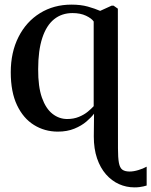

<svg xmlns="http://www.w3.org/2000/svg" viewBox="-20 -558 654 830"><path d="M561 252Q526 252 494.2 237.8Q462.5 223.5 438 195.5Q413.5 167.5 399.5 126.5Q385.5 85.5 385.5 32L386.5 -66.5Q375 -51 353.8 -32.8Q332.5 -14.5 301.5 -1.8Q270.5 11 230 11Q173 11 126.8 -17.8Q80.5 -46.5 53.5 -103.5Q26.5 -160.5 26.5 -245.5Q26.5 -332 60 -398.2Q93.5 -464.5 153 -501.2Q212.5 -538 289 -538Q329.5 -538 359.8 -529.5Q390 -521 413 -511L462.5 -533.5H471L489.5 -520.5L490 84Q490 124 494 145.8Q498 167.5 509 175.5Q520 183.5 540.5 183.5Q557.5 183.5 578.2 177.2Q599 171 614 162.5V244Q608 246 600 247.8Q592 249.5 582.5 250.8Q573 252 561 252ZM270.5 -43.5Q298.5 -43.5 321 -52.8Q343.5 -62 359.5 -75.2Q375.5 -88.5 385 -99V-465Q376 -478.5 351.8 -490Q327.5 -501.5 293.5 -501.5Q247 -501.5 213.8 -474.8Q180.5 -448 162.8 -394Q145 -340 145 -259Q144.5 -183.5 161.2 -136Q178 -88.5 206.8 -66Q235.5 -43.5 270.5 -43.5Z"/></svg>

Font: Merriweather 96pt Medium
Style: Regular
Weight: 500
Version: Version 2.100